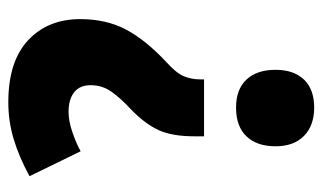

<svg xmlns="http://www.w3.org/2000/svg" viewBox="-177 -587 776 462"><g transform="rotate(-90 211.0 -356.0)"><path d="M114 -253V-276Q114 -330 129 -362.5Q144 -395 178 -428Q206 -454 221.5 -476Q237 -498 237 -526Q237 -552 220 -565.5Q203 -579 173 -579Q151 -579 124.5 -570Q98 -561 78 -550L18 -673Q64 -698 107 -711Q150 -724 196 -724Q294 -724 345 -676.5Q396 -629 396 -551Q396 -489 371.5 -442Q347 -395 294 -345Q266 -320 258.5 -301.5Q251 -283 251 -263V-253ZM90 -81Q90 -126 114 -151Q138 -176 183 -176Q227 -176 250.5 -151Q274 -126 274 -81Q274 -37 250.5 -12.5Q227 12 183 12Q140 12 115 -12.5Q90 -37 90 -81Z"/></g></svg>

Font: Noto Sans Sinhala UI ExtraCondensed Black
Style: Regular
Weight: 900
Width: 2
Designer: Jelle Bosma - Monotype Design Team
Foundry: Monotype Imaging Inc.
Version: Version 2.006; ttfautohint (v1.8.4.7-5d5b)